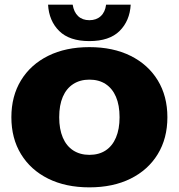

<svg xmlns="http://www.w3.org/2000/svg" viewBox="-20 -797 770 827"><path d="M365 10Q263 10 187.5 -27.5Q112 -65 70.5 -133Q29 -201 29 -292Q29 -383 70.5 -451Q112 -519 187.5 -556.5Q263 -594 365 -594Q467 -594 542.5 -556.5Q618 -519 659.5 -451Q701 -383 701 -292Q701 -201 659.5 -133Q618 -65 542.5 -27.5Q467 10 365 10ZM365 -130Q406 -130 435 -149Q464 -168 479.5 -204.5Q495 -241 495 -292Q495 -344 479.5 -380Q464 -416 435 -435Q406 -454 365 -454Q325 -454 295.5 -435Q266 -416 250.5 -380Q235 -344 235 -292Q235 -241 250.5 -204.5Q266 -168 295.5 -149Q325 -130 365 -130ZM365 -620Q279 -620 235 -663.5Q191 -707 187 -777H293Q298 -745 316.5 -727.5Q335 -710 365 -710Q395 -710 414 -727.5Q433 -745 437 -777H543Q539 -707 495 -663.5Q451 -620 365 -620Z"/></svg>

Font: Rokkitt SemiBold Black
Style: Regular
Weight: 900
Version: Version 3.103